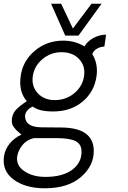

<svg xmlns="http://www.w3.org/2000/svg" viewBox="-67 -770 685 1030"><path d="M283 -579 207 -750H261L324 -617L424 -750H478L354 -579ZM174 240Q70 240 7 194Q-56 148 -46 71Q-41 33 -16 1.5Q9 -30 48 -48Q46 -50 35.5 -58.5Q25 -67 20 -72.5Q15 -78 7.5 -87.5Q0 -97 -2.5 -108.5Q-5 -120 -3 -133Q1 -163 21 -183.5Q41 -204 77 -227Q32 -278 44 -362Q55 -443 119.5 -497.5Q184 -552 272 -552Q335 -552 386 -521Q402 -549 434.5 -566.5Q467 -584 502 -584L493 -520Q472 -520 453.5 -509Q435 -498 428 -480Q460 -428 451 -362Q439 -277 375.5 -224.5Q312 -172 218 -172Q143 -172 109 -198Q88 -190 76.5 -173.5Q65 -157 68 -139Q74 -88 155 -87L264 -86Q433 -84 436 36Q438 118 368 179Q298 240 174 240ZM384 -362Q392 -416 357.5 -453Q323 -490 263 -490Q205 -490 161 -453Q117 -416 109 -362Q101 -308 135 -270.5Q169 -233 227 -233Q287 -233 331.5 -270Q376 -307 384 -362ZM370 37Q368 1 336 -14Q304 -29 235 -29H114Q77 -20 54 7.5Q31 35 25 70Q19 119 64.5 149Q110 179 176 179Q271 179 322.5 139Q374 99 370 37Z"/></svg>

Font: Oakes Grotesk Light
Style: Italic
Weight: 300
Italic angle: -8°
Designer: Samuel Oakes
Foundry: Samuel Oakes
Version: Version 1.000;PS 001.000;hotconv 1.0.88;makeotf.lib2.5.64775